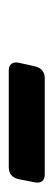

<svg xmlns="http://www.w3.org/2000/svg" viewBox="134 -744 120 427"><g transform="rotate(90 193.5 -531.0)"><path d="M137 -491Q127 -491 122.5 -497Q118 -503 120 -513L128 -549Q133 -571 155 -571H369Q379 -571 383.5 -565Q388 -559 386 -549L379 -513Q374 -491 352 -491Z"/></g></svg>

Font: Rubik
Style: Italic
Weight: 400
Italic angle: -12°
Designer: Hubert and Fischer
Foundry: Hubert and Fischer
Version: Version 2.300;gftools[0.9.30]